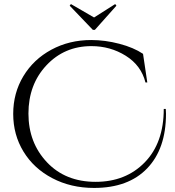

<svg xmlns="http://www.w3.org/2000/svg" viewBox="-20 -911 861 945"><path d="M447 -764H437L323 -883L329 -891L443 -825L547 -891L553 -883ZM797 -351Q797 -179 704.5 -82.5Q612 14 443 14Q329 14 237.5 -34Q146 -82 95.5 -165Q45 -248 45 -350.5Q45 -453 95 -536Q145 -619 233 -666.5Q321 -714 429 -714Q497 -714 567.5 -695.5Q638 -677 684 -646L705 -505H696Q675 -589 599 -636.5Q523 -684 430 -684Q297 -684 208.5 -589.5Q120 -495 120 -352Q120 -209 211 -112.5Q302 -16 450.5 -16Q599 -16 692.5 -112Q786 -208 786 -375H796Q797 -363 797 -351Z"/></svg>

Font: Cinzel Decorative
Style: Regular
Weight: 400
Designer: Natanael Gama
Version: Version 1.001;PS 001.001;hotconv 1.0.56;makeotf.lib2.0.21325